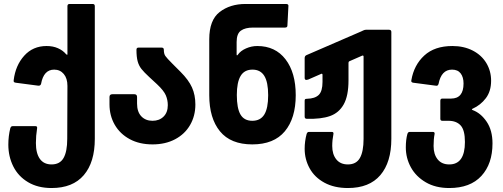

<svg xmlns="http://www.w3.org/2000/svg" viewBox="-20 -720 2537 968"><path d="M22 9Q22 -34 32 -74Q34 -79 36.5 -81.5Q39 -84 44 -84H159Q169 -84 167 -73Q161 -35 161 1Q161 53 181 81Q201 109 240 109Q282 109 300.5 76.5Q319 44 319 -20L320 -287Q320 -325 301.5 -347Q283 -369 253 -369Q200 -369 187 -297Q184 -287 173 -288L59 -303Q53 -304 50.5 -306.5Q48 -309 49 -316Q58 -390 102 -439Q146 -488 215 -488Q247 -488 272 -477Q297 -466 313 -447Q316 -444 318 -443.5Q320 -443 320 -448V-689Q320 -700 331 -700H447Q458 -700 458 -689V-20Q458 98 402.5 163Q347 228 240 228Q171 228 121.5 198.5Q72 169 47 119Q22 69 22 9Z M532 -194V-231Q532 -245 547 -245H657Q671 -245 671 -231V-198Q671 -156 692.5 -133.5Q714 -111 749 -111Q783 -111 804.5 -132Q826 -153 826 -190Q826 -216 816 -239.5Q806 -263 772 -295L732 -332Q706 -356 693 -372.5Q680 -389 674 -411Q668 -433 668 -469Q668 -480 678 -480H795Q806 -480 806 -469Q806 -449 813.5 -438Q821 -427 850 -398L890 -358Q931 -317 948 -279Q965 -241 965 -193Q965 -136 938.5 -90Q912 -44 863 -18Q814 8 749 8Q683 8 634 -18.5Q585 -45 558.5 -91Q532 -137 532 -194Z M1218 -700H1422Q1436 -700 1434 -688L1429 -591Q1429 -581 1417 -581H1256Q1216 -581 1194.5 -565.5Q1173 -550 1173 -508V-445Q1173 -441 1175 -441Q1177 -441 1179 -444Q1193 -464 1220.5 -476Q1248 -488 1277 -488Q1368 -488 1419.5 -421Q1471 -354 1471 -240Q1471 -124 1416 -58Q1361 8 1252 8Q1143 8 1089 -58Q1035 -124 1035 -240V-522Q1035 -619 1087.5 -659.5Q1140 -700 1218 -700ZM1252 -111Q1293 -111 1312.5 -142.5Q1332 -174 1332 -240Q1332 -306 1312.5 -337.5Q1293 -369 1253 -369Q1212 -369 1193 -337Q1174 -305 1174 -241Q1174 -174 1192.5 -142.5Q1211 -111 1252 -111Z M1516 30Q1516 -8 1526 -45Q1528 -50 1530.5 -52.5Q1533 -55 1538 -55H1653Q1663 -55 1661 -44Q1655 -14 1655 16Q1655 58 1675.5 83.5Q1696 109 1734 109Q1776 109 1794.5 76.5Q1813 44 1813 -20V-435Q1813 -438 1811 -439.5Q1809 -441 1805 -439L1741 -411Q1737 -409 1737 -403V-315Q1737 -237 1713 -194Q1689 -151 1644 -135Q1599 -119 1527 -121Q1516 -121 1516 -132V-212Q1516 -218 1518.5 -220Q1521 -222 1528 -222Q1568 -223 1587 -241.5Q1606 -260 1606 -307V-343Q1606 -347 1603.5 -348Q1601 -349 1598 -347L1534 -319Q1528 -317 1525 -317Q1516 -317 1516 -327V-427Q1516 -438 1525 -442L1802 -562Q1804 -563 1811.5 -566.5Q1819 -570 1825 -570H1941Q1953 -570 1953 -559V-20Q1953 98 1897.5 163Q1842 228 1734 228Q1665 228 1615.5 201Q1566 174 1541 128.5Q1516 83 1516 30Z M2026 23Q2026 -16 2034 -45Q2036 -50 2038.5 -52.5Q2041 -55 2046 -55H2162Q2173 -55 2171 -44Q2166 -19 2166 16Q2166 58 2186.5 83.5Q2207 109 2245 109Q2324 109 2324 -4Q2324 -64 2302.5 -87.5Q2281 -111 2241 -111H2210Q2200 -111 2200 -121V-212Q2200 -223 2210 -223H2254Q2317 -223 2317 -299Q2317 -331 2302.5 -350Q2288 -369 2259 -369Q2205 -369 2191 -297Q2189 -291 2186 -289Q2183 -287 2177 -288L2063 -303Q2051 -305 2054 -316Q2067 -392 2119 -440Q2171 -488 2261 -488Q2319 -488 2363.5 -465Q2408 -442 2432 -402Q2456 -362 2456 -313Q2456 -260 2429.5 -225Q2403 -190 2363 -172Q2355 -169 2363 -165Q2404 -150 2433.5 -106.5Q2463 -63 2463 3Q2463 106 2407 167Q2351 228 2245 228Q2176 228 2126.5 199Q2077 170 2051.5 123.5Q2026 77 2026 23Z"/></svg>

Font: Barlow GEO Bold
Style: Regular
Weight: 700
Designer: Jeremy Tribby
Foundry: Tribby Type
Version: Version 1.408